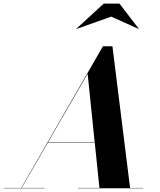

<svg xmlns="http://www.w3.org/2000/svg" viewBox="-68 -1014 860 1034"><path d="M531 -924.5 678 -858.5 679 -859.5 575.5 -994.5H490.5L343.5 -859.5L345 -858.5ZM-47.5 -2V0H172.5V-2H48.5L188.5 -244H442.5L467.5 -2H352.5V0H702.5V-2H632.5L537.5 -765H486.5L46.5 -2ZM404 -617 442 -246H189.5Z"/></svg>

Font: Bodoni* 96pt
Style: Bold Italic
Weight: 700
Italic angle: -13°
Version: Version 2.3